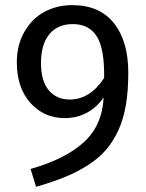

<svg xmlns="http://www.w3.org/2000/svg" viewBox="-20 -699 565 741"><path d="M258.8 -679.2Q364.3 -679.2 419.7 -609.6Q475.1 -540 475.1 -418.9Q475.1 -349.6 466.1 -295.2Q457 -240.7 437.3 -197.3Q417.5 -153.8 389.6 -121.3Q361.8 -88.9 320.3 -62.3Q278.8 -35.6 231.2 -16.1Q183.6 3.4 119.1 22L98.1 -46.9Q231.9 -85 303.5 -150.1Q375 -215.3 379.9 -323.2Q356.9 -287.6 317.9 -265.4Q278.8 -243.2 230 -243.2Q149.9 -243.2 97.4 -301.8Q44.9 -360.4 44.9 -458Q44.9 -525.9 74.5 -576.9Q104 -627.9 152.1 -653.6Q200.2 -679.2 258.8 -679.2ZM249 -314.9Q327.6 -314.9 381.8 -397.9Q383.8 -508.8 354.2 -557.4Q324.7 -606 261.2 -606Q202.6 -606 170.4 -566.9Q138.2 -527.8 138.2 -456.1Q138.2 -386.2 168.2 -350.6Q198.2 -314.9 249 -314.9Z"/></svg>

Font: FiraGO
Style: Regular
Weight: 400
Designer: bBox Type
Foundry: bBox Type GmbH
Version: Version 1.001;PS 001.001;hotconv 1.0.88;makeotf.lib2.5.64775